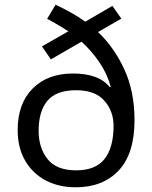

<svg xmlns="http://www.w3.org/2000/svg" viewBox="-20 -785 645 815"><path d="M216 -765Q248 -750 280.5 -732Q313 -714 342 -693L457 -760L495 -706L396 -649Q464 -585 507.5 -491Q551 -397 551 -275Q551 -133 484 -61.5Q417 10 301 10Q229 10 173.5 -19.5Q118 -49 86.5 -103.5Q55 -158 55 -233Q55 -345 118.5 -409Q182 -473 290 -473Q343 -473 382.5 -459Q422 -445 446 -415L450 -417Q434 -474 401 -522Q368 -570 326 -608L196 -533L158 -588L270 -652Q249 -666 226 -679.5Q203 -693 180 -705ZM303 -402Q219 -402 181.5 -357.5Q144 -313 144 -230Q144 -157 182 -109.5Q220 -62 303 -62Q386 -62 424 -110.5Q462 -159 462 -251Q462 -313 423 -357.5Q384 -402 303 -402Z"/></svg>

Font: Noto Sans Buhid
Style: Regular
Weight: 400
Designer: Monotype Design Team
Foundry: Monotype Imaging Inc.
Version: Version 2.001